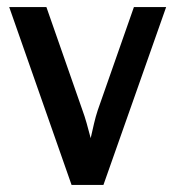

<svg xmlns="http://www.w3.org/2000/svg" viewBox="-20 -517 495 542"><path d="M111 -497 212 -208Q219 -189 224.5 -169.5Q230 -150 236 -127Q241 -149 245.5 -168.5Q250 -188 256 -206L358 -497H449L272 5H182L6 -497Z"/></svg>

Font: Rosario SemiBold
Style: Regular
Weight: 600
Designer: Hector Gatti
Foundry: Omnibus Type
Version: Version 1.101; ttfautohint (v1.8.1.43-b0c9)